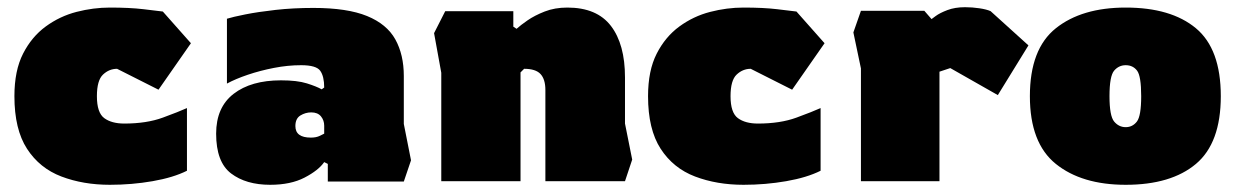

<svg xmlns="http://www.w3.org/2000/svg" viewBox="-20 -503 3429 533"><path d="M285 10Q211 10 150.5 -13Q90 -36 55 -90Q20 -144 20 -236Q20 -307 44 -354Q68 -401 107 -429.5Q146 -458 192.5 -470Q239 -482 285 -482Q340 -482 378 -477.5Q416 -473 432 -471L510 -383L420 -254L305 -312Q283 -312 266 -296Q249 -280 249 -236Q249 -190 269.5 -175Q290 -160 325 -160Q387 -160 432 -176.5Q477 -193 499 -203V-29Q461 -10 403.5 0Q346 10 285 10Z M730 10Q663 10 621.5 -21.5Q580 -53 580 -132Q580 -205 628.5 -242.5Q677 -280 760 -280Q805 -280 832 -271.5Q859 -263 873 -255L880 -260Q880 -291 869 -306.5Q858 -322 816 -322Q779 -322 740.5 -314.5Q702 -307 668 -295.5Q634 -284 610 -271V-451Q626 -456 661 -463Q696 -470 745 -475.5Q794 -481 850 -481Q944 -481 999 -458.5Q1054 -436 1077.5 -393.5Q1101 -351 1101 -292V-159L1121 -58L1101 1H890V-48L880 -53Q864 -30 825.5 -10Q787 10 730 10ZM843 -121Q858 -121 868 -126Q878 -131 880 -132V-154Q880 -169 871 -180Q862 -191 844 -191Q828 -191 814 -182.5Q800 -174 800 -153Q800 -121 843 -121Z M1205 0V-301L1185 -411L1216 -472H1405V-429L1414 -423Q1425 -433 1444.5 -446.5Q1464 -460 1492 -471Q1520 -482 1555 -482Q1637 -482 1676 -431Q1715 -380 1715 -288V-160L1735 -60L1715 0H1494V-253Q1494 -283 1480.5 -297.5Q1467 -312 1435 -312L1425 -302V0Z M2044 10Q1970 10 1909.5 -13Q1849 -36 1814 -90Q1779 -144 1779 -236Q1779 -307 1803 -354Q1827 -401 1866 -429.5Q1905 -458 1951.5 -470Q1998 -482 2044 -482Q2099 -482 2137 -477.5Q2175 -473 2191 -471L2269 -383L2179 -254L2064 -312Q2042 -312 2025 -296Q2008 -280 2008 -236Q2008 -190 2028.5 -175Q2049 -160 2084 -160Q2146 -160 2191 -176.5Q2236 -193 2258 -203V-29Q2220 -10 2162.5 0Q2105 10 2044 10Z M2370 0V-313L2349 -413L2370 -473H2546L2566 -450Q2566 -450 2577.5 -458.5Q2589 -467 2610 -475Q2631 -483 2659 -483Q2679 -483 2699 -480Q2719 -477 2730 -472L2835 -377L2750 -239L2618 -314L2588 -304V0Z M3105 10Q2983 10 2911 -48Q2839 -106 2839 -236Q2839 -367 2911 -424.5Q2983 -482 3105 -482Q3231 -482 3300 -424.5Q3369 -367 3369 -236Q3369 -106 3300 -48Q3231 10 3105 10ZM3105 -150Q3124 -150 3136 -165.5Q3148 -181 3148 -236Q3148 -292 3136.5 -307Q3125 -322 3105 -322Q3086 -322 3073 -307Q3060 -292 3060 -236Q3060 -181 3073 -165.5Q3086 -150 3105 -150Z"/></svg>

Font: Rowdies
Style: Bold
Weight: 700
Designer: Jaikishan Patel
Version: Version 1.000; ttfautohint (v1.8.3)